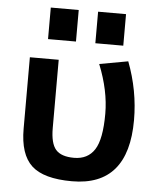

<svg xmlns="http://www.w3.org/2000/svg" viewBox="-54 -793 703 849"><g transform="rotate(5 298.0 -368.5)"><path d="M347 -607V-747H471V-607ZM137 -607V-747H261V-607ZM547 -283Q547 10 297 10Q171 10 117.5 -39.5Q64 -89 64 -203V-520H192V-217Q192 -149 216 -121.5Q240 -94 297 -94Q358 -94 388 -140.5Q418 -187 418 -300Q418 -403 372 -517L499 -540Q547 -414 547 -283Z"/></g></svg>

Font: M PLUS 1p
Style: Bold
Weight: 700
Version: Version 1.062